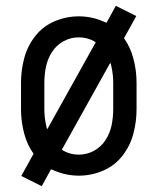

<svg xmlns="http://www.w3.org/2000/svg" viewBox="-20 -594 540 658"><path d="M123 44 53 9 95 -67Q73 -98 63 -136Q52 -177 52 -220V-310Q52 -353 63 -394.5Q74 -436 100.5 -470Q127 -504 167 -521Q207 -538 250 -538Q293 -538 333 -521Q339 -519 345 -516L377 -574L447 -539L405 -463Q427 -432 437 -394Q448 -353 448 -310V-220Q448 -177 437 -135.5Q426 -94 399.5 -60Q373 -26 333 -9Q293 8 250 8Q207 8 167 -9Q161 -11 155 -14ZM250 -64Q278 -64 302.5 -77.5Q327 -91 342 -114.5Q357 -138 362.5 -165Q368 -192 368 -220V-310Q368 -338 362 -365Q361 -372 358 -379L192 -81L198 -77Q222 -64 250 -64ZM142 -151 308 -449 302 -453Q278 -466 250 -466Q222 -466 197.5 -452.5Q173 -439 158 -415.5Q143 -392 137.5 -365Q132 -338 132 -310V-220Q132 -192 138 -165Q139 -158 142 -151Z"/></svg>

Font: Iosevka SS08
Style: Regular
Weight: 400
Monospace: yes
Designer: Belleve Invis
Foundry: Belleve Invis
Version: 2.1.0; ttfautohint (v1.8.2)